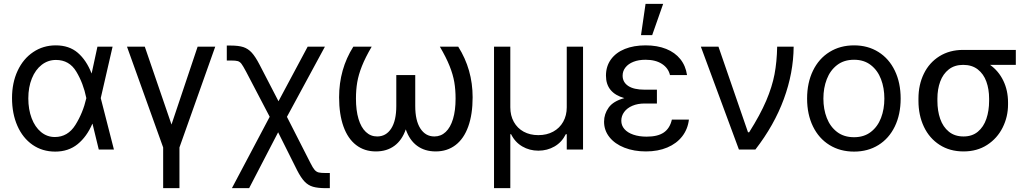

<svg xmlns="http://www.w3.org/2000/svg" viewBox="-20 -771 5307 990"><path d="M42 -265.6Q42 -344.2 70.8 -406Q99.6 -467.8 151.1 -502.4Q202.6 -537.1 267.6 -537.1Q336.4 -537.1 380.9 -499Q425.3 -460.9 452.1 -392.6H452.6L482.4 -530.3H560.5L499.5 -265.1L567.4 0H489.3L457 -132.8H456.1Q427.7 -66.4 380.4 -27.8Q333 10.7 264.6 10.7Q198.2 10.7 147.7 -24.4Q97.2 -59.6 69.6 -122.3Q42 -185.1 42 -265.6ZM262.7 -64.5Q329.6 -64.5 368.7 -126.7Q407.7 -189 424.8 -263.7L425.3 -265.1L424.8 -266.6Q409.7 -341.3 373.5 -401.6Q337.4 -461.9 268.6 -461.9Q227.5 -461.9 195.1 -436.8Q162.6 -411.6 144.3 -366.5Q126 -321.3 126 -263.7Q126 -207 143.1 -161.6Q160.2 -116.2 191.4 -90.3Q222.7 -64.5 262.7 -64.5Z M726.6 -530.3 864.3 -128.9 999 -530.3H1089.8L905.3 -10.7V199.2H821.3V-10.7L634.8 -530.3Z M1370.6 -168.9 1249 -401.4Q1232.9 -431.6 1224.9 -442.1Q1216.8 -452.6 1206.3 -455.8Q1195.8 -459 1169.9 -459H1149.4V-536.1H1169.9Q1210.4 -536.1 1234.9 -528.1Q1259.3 -520 1278.1 -499.5Q1296.9 -479 1318.4 -437.5L1416 -249L1566.4 -530.3H1655.3L1459.5 -168.5L1581.1 70.3Q1593.3 94.7 1602.3 105Q1611.3 115.2 1623 118.2Q1634.8 121.1 1660.2 121.1H1680.7V199.2H1660.2Q1618.7 199.2 1593.8 191.9Q1568.8 184.6 1550.3 165Q1531.7 145.5 1511.7 106.4L1414.1 -88.9L1264.6 199.2H1175.8Z M1815.4 -262.7Q1815.4 -201.7 1828.6 -157.7Q1841.8 -113.8 1866.5 -90.6Q1891.1 -67.4 1924.8 -67.4Q1970.7 -67.4 1997.1 -108.2Q2023.4 -148.9 2023.4 -224.6V-383.8H2121.1V-224.6Q2121.1 -148.9 2147.7 -108.2Q2174.3 -67.4 2219.7 -67.4Q2253.4 -67.4 2278.1 -90.6Q2302.7 -113.8 2315.9 -157.7Q2329.1 -201.7 2329.1 -262.7Q2329.1 -308.6 2322.5 -347.4Q2315.9 -386.2 2298.3 -430.4Q2280.8 -474.6 2248 -530.3H2342.8Q2417 -412.6 2417 -269.5Q2417 -181.6 2394.5 -118.9Q2372.1 -56.2 2329.1 -23.2Q2286.1 9.8 2226.6 9.8Q2169.9 9.8 2130.6 -19.3Q2091.3 -48.3 2072.3 -104Q2053.2 -48.3 2013.9 -19.3Q1974.6 9.8 1918 9.8Q1858.9 9.8 1816.2 -23.2Q1773.4 -56.2 1751 -118.9Q1728.5 -181.6 1728.5 -269.5Q1728.5 -414.1 1801.8 -530.3H1896.5Q1863.8 -474.6 1846.2 -430.2Q1828.6 -385.7 1822 -346.9Q1815.4 -308.1 1815.4 -262.7Z M2527.3 -530.3H2611.3V-217.8Q2611.3 -175.3 2629.4 -142.6Q2647.5 -109.9 2680.2 -92Q2712.9 -74.2 2755.9 -74.2Q2799.3 -74.2 2832.5 -92.3Q2865.7 -110.4 2884 -143.1Q2902.3 -175.8 2902.3 -217.8V-530.3H2986.3V0H2902.3V-79.1H2897.5Q2877 -37.6 2839.4 -15.9Q2801.8 5.9 2755.9 5.9Q2710.4 5.9 2673.1 -15.9Q2635.7 -37.6 2615.2 -79.1H2611.3V199.2H2527.3Z M3199.2 -265.1Q3104.5 -292 3104.5 -380.9Q3104.5 -429.2 3130.1 -464.6Q3155.8 -500 3201.9 -518.6Q3248 -537.1 3308.6 -537.1Q3369.1 -537.1 3414.8 -518.8Q3460.4 -500.5 3488 -466.1Q3515.6 -431.6 3522.5 -383.8H3434.6Q3426.3 -419.9 3393.3 -441.4Q3360.4 -462.9 3308.6 -462.9Q3272.9 -462.9 3246.3 -452.4Q3219.7 -441.9 3205.1 -423.3Q3190.4 -404.8 3190.4 -380.9Q3190.4 -347.2 3219.2 -327.9Q3248 -308.6 3303.7 -308.6H3367.2V-237.3H3303.7Q3268.1 -237.3 3240.7 -225.6Q3213.4 -213.9 3198.5 -193.6Q3183.6 -173.3 3183.6 -148.4Q3183.6 -124 3199.7 -105.5Q3215.8 -86.9 3245.6 -76.7Q3275.4 -66.4 3314.5 -66.4Q3371.6 -66.4 3402.8 -87.9Q3434.1 -109.4 3444.3 -154.3H3532.2Q3526.4 -105 3497.6 -67.9Q3468.8 -30.8 3420.7 -10.5Q3372.6 9.8 3310.5 9.8Q3249 9.8 3199.7 -9.5Q3150.4 -28.8 3122.6 -63.7Q3094.7 -98.6 3094.7 -143.6Q3094.7 -183.1 3118.4 -216.3Q3142.1 -249.5 3199.2 -265.1ZM3308.6 -751H3399.4L3342.8 -589.8H3285.2Z M3593.8 -530.3H3684.6L3836.9 -88.9H3842.8Q3899.9 -179.2 3930.7 -251.5Q3961.4 -323.7 3973.6 -387.9Q3985.8 -452.1 3987.3 -530.3H4072.3Q4071.3 -395.5 4021.7 -260.5Q3972.2 -125.5 3875 0H3790Z M4141.6 -262.7Q4141.6 -344.2 4171.9 -406.5Q4202.1 -468.8 4257.1 -502.9Q4312 -537.1 4383.8 -537.1Q4455.1 -537.1 4509.5 -502.9Q4564 -468.8 4594 -406.5Q4624 -344.2 4624 -262.7Q4624 -181.2 4594 -119.1Q4564 -57.1 4509.5 -23.2Q4455.1 10.7 4383.8 10.7Q4312 10.7 4257.1 -23.2Q4202.1 -57.1 4171.9 -119.1Q4141.6 -181.2 4141.6 -262.7ZM4540 -262.7Q4540 -317.4 4522.7 -362.8Q4505.4 -408.2 4470.2 -435.5Q4435.1 -462.9 4383.8 -462.9Q4331.5 -462.9 4296.1 -435.5Q4260.7 -408.2 4243.2 -362.8Q4225.6 -317.4 4225.6 -262.7Q4225.6 -208 4243.2 -162.8Q4260.7 -117.7 4296.1 -90.6Q4331.5 -63.5 4383.8 -63.5Q4435.1 -63.5 4470.2 -90.6Q4505.4 -117.7 4522.7 -162.8Q4540 -208 4540 -262.7Z M4946.3 -513.7H5217.8V-436.5H5085Q5128.9 -405.3 5153.3 -355Q5177.7 -304.7 5177.7 -242.2V-232.4Q5177.7 -168.9 5149.9 -113.3Q5122.1 -57.6 5070.1 -23.9Q5018.1 9.8 4948.2 9.8Q4877.4 9.8 4824.7 -24.2Q4772 -58.1 4743.9 -117.4Q4715.8 -176.8 4715.8 -251V-262.7Q4715.8 -334 4743.7 -391.1Q4771.5 -448.2 4824 -481Q4876.5 -513.7 4946.3 -513.7ZM4948.2 -67.4Q4992.7 -67.4 5022.2 -92Q5051.8 -116.7 5065.9 -158.2Q5080.1 -199.7 5080.1 -251V-262.7Q5080.1 -311 5065.9 -350.3Q5051.8 -389.6 5021.7 -413.1Q4991.7 -436.5 4946.3 -436.5Q4901.9 -436.5 4872.1 -413.1Q4842.3 -389.6 4827.9 -350.3Q4813.5 -311 4813.5 -262.7V-251Q4813.5 -199.7 4827.9 -158.2Q4842.3 -116.7 4872.6 -92Q4902.8 -67.4 4948.2 -67.4Z"/></svg>

Font: Pretendard JP
Style: Regular
Weight: 400
Designer: Base glyphs from Inter by Rasmus Andersson; Hangeul glyphs from Noto Sans CJK(Source Han Sans) by Jang Soo-young and Kan
Foundry: Kil Hyung-jin
Version: Version 1.309